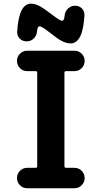

<svg xmlns="http://www.w3.org/2000/svg" viewBox="-20 -1000 540 1020"><path d="M122.1 -780.3Q99.6 -780.3 85 -794.9Q70.3 -809.6 71.3 -832Q80.1 -980.5 144.5 -980.5Q166 -980.5 189.9 -967.8Q213.9 -955.1 259.8 -919.9Q298.8 -889.6 310.1 -889.6Q321.3 -889.6 323.2 -917Q325.2 -939.5 341.3 -954.6Q357.4 -969.7 377.9 -969.7Q400.4 -969.7 415 -955.1Q429.7 -940.4 428.7 -918Q419.9 -769.5 355.5 -769.5Q333 -769.5 309.1 -781.7Q285.2 -793.9 240.2 -830.1Q201.2 -860.4 189.9 -860.4Q178.7 -860.4 176.8 -833Q174.8 -810.5 159.2 -795.4Q143.6 -780.3 122.1 -780.3ZM331.1 -622.1Q322.3 -622.1 322.3 -614.3V-117.2Q322.3 -108.4 331.1 -108.4H376Q398.4 -108.4 414.1 -92.3Q429.7 -76.2 429.7 -54.2Q429.7 -32.2 414.1 -16.1Q398.4 0 376 0H124Q101.6 0 85.9 -16.1Q70.3 -32.2 70.3 -54.2Q70.3 -76.2 85.9 -92.3Q101.6 -108.4 124 -108.4H168.9Q177.7 -108.4 177.7 -117.2V-614.3Q177.7 -622.1 168.9 -622.1H124Q101.6 -622.1 85.9 -638.2Q70.3 -654.3 70.3 -676.3Q70.3 -698.2 85.9 -714.4Q101.6 -730.5 124 -730.5H376Q398.4 -730.5 414.1 -714.4Q429.7 -698.2 429.7 -676.3Q429.7 -654.3 414.1 -638.2Q398.4 -622.1 376 -622.1Z"/></svg>

Font: Rounded Mgen+ 1mn bold
Style: Bold
Weight: 700
Designer: [Source Han Sans]
Ryoko NISHIZUKA  (kana & ideographs); Paul D. Hunt (Latin, Greek & Cyrillic); Wenlong ZHANG  (bopomofo
Version: Version 1.059.20150602